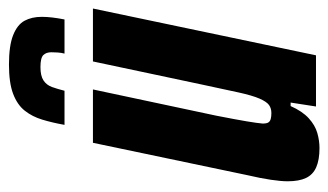

<svg xmlns="http://www.w3.org/2000/svg" viewBox="-176 -566 750 439"><g transform="rotate(-90 199.5 -347.0)"><path d="M80 8Q53 8 36 0.5Q19 -7 11.5 -23Q4 -39 4 -65Q4 -80 7.5 -103.5Q11 -127 18 -157L92 -510H214L154 -228Q145 -182 141 -158Q137 -134 136 -122Q136 -113 138.5 -109Q141 -105 146.5 -103.5Q152 -102 160 -102Q171 -102 178.5 -107.5Q186 -113 193 -129Q200 -145 207 -176.5Q214 -208 225 -260L278 -510H399L292 0H175L184 -58H176Q164 -31 148 -16.5Q132 -2 114.5 3Q97 8 80 8ZM133 -575Q138 -603 145 -626Q152 -649 165.5 -666Q179 -683 204 -692.5Q229 -702 271 -702Q314 -702 338 -692.5Q362 -683 371 -666.5Q380 -650 380 -627Q380 -616 378.5 -603Q377 -590 374 -575H296Q298 -583 298.5 -591Q299 -599 299 -605Q299 -617 292.5 -623.5Q286 -630 265 -630Q245 -630 234.5 -623Q224 -616 219.5 -603.5Q215 -591 211 -575Z"/></g></svg>

Font: Saira ExtraCondensed ExtraBold
Style: Italic
Weight: 800
Width: 2
Italic angle: -12°
Designer: Hector Gatti with collaboration of the Omnibus-Type team
Foundry: Omnibus-Type
Version: Version 1.101